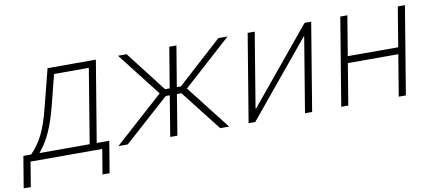

<svg xmlns="http://www.w3.org/2000/svg" viewBox="-110 -785 2671 1177"><g transform="rotate(-10 1226.0 -196.0)"><path d="M-44.9 154.3 -12.2 -42H36.1Q58.1 -64.5 76.7 -90.1Q95.2 -115.7 111.1 -147.5Q127 -179.2 140.4 -218.5Q153.8 -257.8 166 -306.2L227.1 -545.9H527.8L444.3 -42H522.5L489.7 154.3H445.8L471.2 0H24.9L-0.5 154.3ZM87.9 -42H400.4L476.6 -503.9H260.3L210 -306.2Q187.5 -219.2 158.7 -155.3Q129.9 -91.3 87.9 -42Z M571.8 0 877 -274.4 665.5 -545.9H719.2L914.1 -293.9H942.9L984.9 -545.9H1029.3L987.3 -293.9H1012.7L1290.5 -545.9H1347.7L1046.9 -274.4L1261.2 0H1205.6L1008.8 -252H980.5L939 0H894.5L936 -252H911.1L629.9 0Z M1777.8 0H1733.4L1810.1 -463.9H1806.6L1423.8 0H1382.3L1472.7 -545.9H1516.6L1439.9 -81.1H1443.8L1827.1 -545.9H1868.2Z M2380.4 -298.8 2373.5 -256.8H2033.2L2040.5 -298.8ZM2093.3 -545.9 2002.9 0H1959L2049.3 -545.9ZM2451.7 -545.9 2361.3 0H2316.9L2407.2 -545.9Z"/></g></svg>

Font: Inter ExtraLight
Style: Italic
Weight: 250
Italic angle: -9.3988°
Designer: Rasmus Andersson
Foundry: rsms
Version: Version 4.001;git-66647c0bb